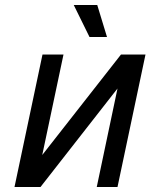

<svg xmlns="http://www.w3.org/2000/svg" viewBox="-20 -748 640 768"><path d="M38 0 150 -530H234L149 -128L464 -530H562L450 0H367L450 -394L142 0ZM338 -600 275 -728H369L408 -600Z"/></svg>

Font: Geist Mono
Style: Italic
Weight: 400
Italic angle: -12°
Monospace: yes
Designer: Basement.studio, Andrés Briganti, Mateo Zaragoza
Foundry: Basement.studio, Vercel, Andrés Briganti, Guido Ferreyra, Mateo Zaragoza
Version: Version 1.500